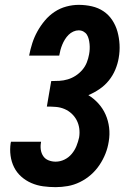

<svg xmlns="http://www.w3.org/2000/svg" viewBox="-20 -763 540 791"><path d="M209 8Q183 8 157.5 4.5Q132 1 109 -9Q86 -19 67.5 -35.5Q49 -52 38 -74Q27 -96 23.5 -122Q20 -148 24 -174Q25 -176 25 -177Q25 -178 25 -179H149Q149 -179 149 -178.5Q149 -178 149 -177Q146 -162 148 -147Q150 -132 158 -120Q166 -108 180 -102.5Q194 -97 209 -97Q228 -97 245.5 -105.5Q263 -114 275.5 -129Q288 -144 295 -161.5Q302 -179 306 -197Q309 -216 306.5 -234Q304 -252 296 -267.5Q288 -283 275 -295Q262 -307 245.5 -314Q229 -321 210.5 -322.5Q192 -324 173 -324L191 -429Q208 -429 225 -430Q242 -431 259 -436Q276 -441 291.5 -451Q307 -461 319 -475Q331 -489 337.5 -505.5Q344 -522 347 -539Q349 -550 349.5 -560.5Q350 -571 349 -581.5Q348 -592 345.5 -602Q343 -612 338 -620Q333 -628 324 -633Q315 -638 304 -638Q293 -638 282 -633Q271 -628 262.5 -619.5Q254 -611 247.5 -600.5Q241 -590 236.5 -579Q232 -568 229 -557Q226 -546 224 -534H100Q105 -560 113 -585Q121 -610 134 -633.5Q147 -657 164.5 -678Q182 -699 204.5 -714Q227 -729 253 -736Q279 -743 304 -743Q332 -743 358.5 -737Q385 -731 406.5 -716.5Q428 -702 442.5 -680Q457 -658 464 -632.5Q471 -607 472.5 -579.5Q474 -552 469 -524Q465 -500 455 -476Q445 -452 428.5 -431.5Q412 -411 390 -396Q368 -381 344 -371Q367 -357 385.5 -336.5Q404 -316 415 -291Q426 -266 429.5 -237.5Q433 -209 428 -180Q424 -154 414.5 -130Q405 -106 390 -83.5Q375 -61 354.5 -43Q334 -25 309.5 -13Q285 -1 259.5 3.5Q234 8 209 8Z"/></svg>

Font: Iosevka Curly Slab XBdObl
Style: Regular
Weight: 800
Italic angle: -9°
Monospace: yes
Designer: Belleve Invis
Foundry: Belleve Invis
Version: Version 11.1.0; ttfautohint (v1.8.3)